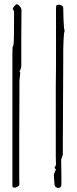

<svg xmlns="http://www.w3.org/2000/svg" viewBox="-20 -720 373 929"><path d="M52 188Q40 188 40 180V-433Q40 -453 40 -464Q40 -475 41 -493Q44 -496 45.5 -506Q47 -516 47.5 -548Q48 -580 48 -649Q48 -656 48 -662.5Q48 -669 42 -675Q41 -677 43 -681.5Q45 -686 57 -698Q63 -703 73.5 -692Q84 -681 84 -671Q83 -601 83 -537Q83 -473 83 -402Q83 -392 79 -384Q78 -380 75.5 -377Q73 -374 77 -370Q79 -369 76.5 -351.5Q74 -334 74 -323Q74 -305 74 -264Q74 -223 73.5 -170.5Q73 -118 73 -61.5Q73 -5 73 44.5Q73 94 73 129Q73 164 74 173Q73 178 66.5 182.5Q60 187 52 188ZM244 173Q243 154 241 138Q239 122 248 106Q249 104 250 102Q251 100 250 99Q241 92 246.5 85.5Q252 79 251 72Q251 69 250.5 63Q250 57 250 38.5Q250 20 250 -19.5Q250 -59 250 -127.5Q250 -196 250 -303Q250 -327 250.5 -355Q251 -383 251 -393V-665Q251 -672 251 -679Q251 -686 252 -692Q252 -694 255.5 -695.5Q259 -697 262 -697Q271 -698 278.5 -693.5Q286 -689 286 -681V-677Q286 -673 286.5 -657Q287 -641 287.5 -622.5Q288 -604 289.5 -589Q291 -574 293 -571Q291 -568 289.5 -555Q288 -542 287.5 -525.5Q287 -509 286.5 -495.5Q286 -482 286 -478Q286 -463 286 -424.5Q286 -386 285.5 -333.5Q285 -281 285 -224.5Q285 -168 284.5 -116Q284 -64 284 -25Q284 14 284 29L276 52Q277 102 277 126Q277 150 277 158.5Q277 167 277 172Q277 185 269 188Q261 191 252.5 186.5Q244 182 244 173Z"/></svg>

Font: Sankofa Display
Style: Regular
Weight: 400
Designer: Batsirai Madzonga
Foundry: Batsirai Madzonga
Version: Version 1.000; ttfautohint (v1.8.4.7-5d5b)